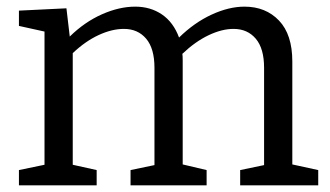

<svg xmlns="http://www.w3.org/2000/svg" viewBox="-20 -558 994 578"><path d="M860 -63 938 -46V0H703V-46L775 -61V-354Q775 -412 750 -441.5Q725 -471 683 -471Q648 -471 608 -452Q568 -433 529 -396Q530 -389 530 -376V-63L602 -46V0H373V-46L445 -61V-354Q445 -412 420 -441.5Q395 -471 353 -471Q317 -471 277 -452.5Q237 -434 199 -398V-62L271 -46V0H37V-46L114 -62V-463L37 -480V-526L180 -533L190 -448Q235 -492 287 -515Q339 -538 387 -538Q433 -538 467.5 -514.5Q502 -491 519 -445Q565 -490 617 -514Q669 -538 716 -538Q780 -538 820 -496Q860 -454 860 -373Z"/></svg>

Font: Bitter Pro
Style: Regular
Weight: 400
Designer: Sol Matas, and Bitter project Authors
Foundry: Sol Matas
Version: Version 1.010